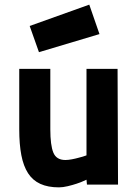

<svg xmlns="http://www.w3.org/2000/svg" viewBox="-20 -796 601 828"><path d="M487 -499 489 0H355L353 -21Q332 -11 311 -4Q293 2 272 7Q251 12 234 12Q187 12 154 -3Q121 -18 101 -49Q81 -80 72 -127Q63 -174 63 -238V-499H197V-238Q197 -170 210 -138Q223 -106 262 -106Q274 -106 290 -109Q306 -112 320 -116Q337 -120 353 -126V-499ZM365 -776 409 -649 148 -571 108 -684Z"/></svg>

Font: Panefresco 999wt
Style: Regular
Weight: 900
Version: Version 1.001